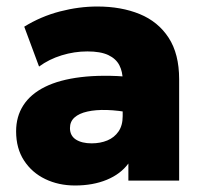

<svg xmlns="http://www.w3.org/2000/svg" viewBox="-20 -555 629 590"><path d="M210.5 15Q160 15 119 -4.8Q78 -24.5 53.8 -61.8Q29.5 -99 29.5 -151.5Q29.5 -197 51.8 -231.5Q74 -266 118.2 -288Q162.5 -310 228.8 -318Q295 -326 383 -318.5L384 -208Q343 -216 308.5 -217Q274 -218 248.5 -212.2Q223 -206.5 209 -194Q195 -181.5 195 -161.5Q195 -138 213.2 -126.2Q231.5 -114.5 261.5 -114.5Q288.5 -114.5 310 -123.5Q331.5 -132.5 344.2 -151Q357 -169.5 357 -198V-309Q357 -334.5 346.8 -354.5Q336.5 -374.5 312.8 -385.8Q289 -397 248.5 -397Q208.5 -397 169.5 -385Q130.5 -373 100 -350.5L54.5 -473Q105.5 -504.5 164 -519.8Q222.5 -535 279 -535Q352.5 -535 409.2 -511.8Q466 -488.5 498.2 -439Q530.5 -389.5 530.5 -311.5V0H374.5V-52.5Q350.5 -20 308 -2.5Q265.5 15 210.5 15Z"/></svg>

Font: Geologica Cursive ExtraBold
Style: Regular
Weight: 800
Designer: Sindre Bremnes, Frode Helland
Foundry: Monokrom Skriftforlag AS
Version: Version 1.010;gftools[0.9.28]